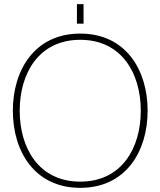

<svg xmlns="http://www.w3.org/2000/svg" viewBox="-20 -894 774 926"><path d="M367 12C587 12 692 -164 692 -360C692 -556 587 -732 367 -732C147 -732 42 -556 42 -360C42 -164 147 12 367 12ZM75 -360C75 -540 167 -702 367 -702C567 -702 659 -540 659 -360C659 -180 567 -18 367 -18C167 -18 75 -180 75 -360ZM351 -780H383V-874H351Z"/></svg>

Font: Aspekta 100
Style: Regular
Weight: 100
Designer: Ivo Dolenc
Version: Version 2.000